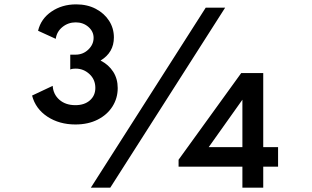

<svg xmlns="http://www.w3.org/2000/svg" viewBox="-20 -860 1428 880"><path d="M325.5 -289.5Q384 -289.5 427.8 -311.8Q471.5 -334 495.5 -372Q519.5 -410 519.5 -456.5Q519.5 -499 498.8 -531.2Q478 -563.5 441 -582.5Q502 -619.5 502 -688.5Q502 -730.5 480 -764.8Q458 -799 419 -819.5Q380 -840 329 -840Q264.5 -840 216 -807Q167.5 -774 154.5 -719L235.5 -682Q240 -715 266.2 -736.2Q292.5 -757.5 327 -757.5Q361 -757.5 385 -736.8Q409 -716 409 -686.5Q409 -656 384.8 -632.8Q360.5 -609.5 326.5 -609.5H302V-541.5Q307.5 -544 314.2 -544.8Q321 -545.5 327 -545.5Q363 -545.5 390 -520.5Q417 -495.5 417 -457Q417 -422 392 -400Q367 -378 325.5 -378Q280.5 -378 252.2 -402.8Q224 -427.5 221.5 -466.5L127 -422Q143 -361 197.5 -325.2Q252 -289.5 325.5 -289.5ZM396.5 0H485.5L1012 -825H923ZM1091 0H1186.5V-96H1254.5V-185.5H1186.5V-525H1085.5L798.5 -128V-96H1091ZM936.5 -185.5 1091 -403V-185.5Z"/></svg>

Font: Spartan SemiBold
Style: Regular
Weight: 600
Designer: Matt Bailey, Mirko Velimirovic
Foundry: Matt Bailey
Version: Version 1.003; ttfautohint (v1.8.3)